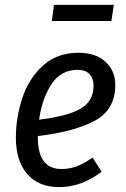

<svg xmlns="http://www.w3.org/2000/svg" viewBox="-20 -754 514 786"><path d="M135 -197V-191Q135 -62 232 -62Q265 -62 295 -73.5Q325 -85 359 -109L396 -51Q313 12 223 12Q138 12 91.5 -41.5Q45 -95 45 -190Q45 -273 71.5 -353Q98 -433 156 -485.5Q214 -538 301 -538Q373 -538 412.5 -500.5Q452 -463 452 -407Q452 -305 368.5 -260Q285 -215 135 -197ZM140 -264Q255 -278 309 -308.5Q363 -339 363 -404Q363 -432 347 -450Q331 -468 297 -468Q229 -468 190.5 -409Q152 -350 140 -264ZM192 -668 201 -734H446L436 -668Z"/></svg>

Font: Fira Sans Condensed
Style: Italic
Weight: 400
Width: 3
Italic angle: -8°
Designer: bBox Type GmbH & Carrois Corporate GbR & Edenspiekermann AG
Foundry: bBox Type GmbH & Carrois Corporate GbR & Edenspiekermann AG
Version: Version 4.301